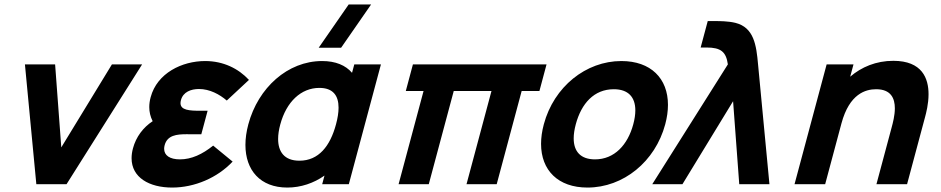

<svg xmlns="http://www.w3.org/2000/svg" viewBox="-20 -830 4241 865"><path d="M143.7 0H279.7L620.3 -540H484.3L256.1 -166L228.3 -540H92.3Z M940.3 -174C891.8 -135 842.7 -112 790.7 -112C744.7 -112 719.5 -130.1 719.5 -159.6C719.5 -164.7 720.3 -170.2 721.8 -176C733.8 -220.8 776 -225.3 821 -225.3C832.3 -225.3 843.7 -225 854.9 -225H886.9L915.3 -331H883.3C833.6 -331 793.2 -333.4 793.2 -365.4C793.2 -369.4 793.9 -374 795.2 -379C805.1 -416 840.6 -429 876.6 -429C924.6 -429 969.2 -405 1001.7 -377L1101.6 -470C1054.3 -521 986.4 -555 904.4 -555C800.4 -555 687.9 -501 658.7 -392C654.6 -376.9 652.5 -362.1 652.5 -347.5C652.5 -326 657.2 -304.9 667.8 -284C625.2 -256 592.9 -213.5 579.1 -162C574.8 -146 572.8 -131.1 572.8 -117.2C572.8 -30.3 652.2 15 755.6 15C856.6 15 959.4 -29 1028 -102Z M1652 -810H1551L1415.8 -615H1516.8ZM1576.2 -540 1566 -502C1537.1 -536 1491.7 -555 1431.2 -555C1276.2 -555 1143 -435 1098.8 -270C1090 -237.2 1085.7 -206 1085.7 -177.1C1085.7 -63.2 1152.5 15 1274.5 15C1335.5 15 1393.8 -5 1441.9 -39L1431.5 0H1551.5L1696.2 -540ZM1328.9 -106C1260.7 -106 1233 -146.7 1233 -204C1233 -224 1236.4 -246 1242.6 -269C1270.2 -372 1336.8 -434 1418.8 -434C1479.7 -434 1505.3 -400.1 1505.3 -344.9C1505.3 -323 1501.3 -297.8 1493.8 -270C1467.6 -172 1415.9 -106 1328.9 -106Z M1775.7 0H1911.7L2024.2 -420H2194.2L2081.7 0H2217.7L2330.2 -420H2410.2L2442.3 -540H1840.3L1808.2 -420H1888.2Z M2626.6 15C2788.6 15 2932 -102 2977 -270C2985.3 -301 2989.3 -330.4 2989.3 -357.6C2989.3 -476.8 2912.1 -555 2779.4 -555C2619.4 -555 2475.3 -439 2430 -270C2421.6 -238.7 2417.6 -209.2 2417.6 -181.8C2417.6 -63 2494.1 15 2626.6 15ZM2660.7 -112C2596.1 -112 2564.6 -147.2 2564.6 -206.7C2564.6 -225.5 2567.8 -246.7 2574 -270C2599.2 -364 2656.3 -428 2745.3 -428C2810.8 -428 2842.3 -392.1 2842.3 -332.7C2842.3 -314 2839.2 -293 2833 -270C2808.1 -177 2747.7 -112 2660.7 -112Z M2918.5 0H3054.5L3282.7 -374L3310.5 0H3446.5L3395.2 -540C3387.5 -627 3376.7 -706 3293.3 -727C3261.5 -735 3218.5 -735 3207.5 -735H3168.5L3136.6 -616H3162.6C3228.6 -616 3251.2 -596 3259.2 -540Z M4004.5 -556C3927 -556 3861 -528 3810.3 -484.5L3825.2 -540H3704.2L3559.5 0H3697.5L3770.9 -274C3806.8 -408 3880.2 -428 3927.2 -428C3994.3 -428 4011.5 -386.5 4011.5 -342C4011.5 -309.6 4002.4 -275.6 3996.8 -255L3928.5 0H4066.5L4147.7 -303C4152.3 -320.2 4163.3 -361.4 4163.3 -405.5C4163.3 -476.8 4134.7 -556 4004.5 -556Z"/></svg>

Font: Manrope
Style: ExtraBoldItalic
Weight: 800
Italic angle: -15°
Designer: Mikhail Sharanda
Foundry: Mikhail Sharanda
Version: Version 4.502;hotconv 1.0.109;makeotfexe 2.5.65596